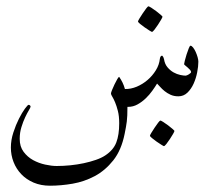

<svg xmlns="http://www.w3.org/2000/svg" viewBox="-20 -344 698 604"><path d="M604 -149.9Q604 -135.3 600.3 -116.5Q596.7 -97.7 589.1 -80.8Q581.5 -64 569.6 -52.5Q557.6 -41 541 -41Q527.3 -41 516.6 -45.9Q505.9 -50.8 497.8 -57.4Q489.7 -64 483.9 -70.6Q478 -77.1 474.1 -81.1Q468.3 -71.3 459.2 -58.6Q450.2 -45.9 438.5 -34.7Q426.8 -23.4 412.8 -15.6Q398.9 -7.8 382.8 -7.8H380.9Q380.9 8.3 380.4 18.8Q379.9 29.3 378.9 38.1Q377.9 46.9 376.2 55.7Q374.5 64.5 372.1 77.1Q361.8 128.4 336.4 160.4Q311 192.4 278.1 210Q245.1 227.5 208.3 233.9Q171.4 240.2 137.2 240.2Q108.9 240.2 85.9 230.5Q63 220.7 47.1 204.1Q31.2 187.5 22.7 165.8Q14.2 144 14.2 120.1Q14.2 96.7 22 72.8Q29.8 48.8 39.6 29.5Q49.3 10.3 58.3 -2Q67.4 -14.2 69.8 -14.2Q72.3 -14.2 74.2 -12.5Q76.2 -10.7 76.2 -8.8Q76.2 -5.9 70.8 2.9Q65.4 11.7 59.1 25.1Q52.7 38.6 47.4 55.9Q42 73.2 42 92.8Q42 117.2 54.2 133.5Q66.4 149.9 84.2 159.7Q102.1 169.4 122.3 173.8Q142.6 178.2 158.2 178.2Q179.2 178.2 201.2 176Q223.1 173.8 243.7 169.4Q264.2 165 281.7 158.9Q299.3 152.8 311 145Q336.9 127.9 345.9 104Q355 80.1 355 43.9Q355 21 350.8 4.9Q346.7 -11.2 342 -22.2Q337.4 -33.2 333.3 -39.8Q329.1 -46.4 329.1 -49.8Q329.1 -52.7 332.5 -61Q335.9 -69.3 340.3 -78.6Q344.7 -87.9 348.9 -95Q353 -102.1 355 -102.1Q360.8 -93.8 365.5 -84.2Q370.1 -74.7 373 -64Q391.6 -63.5 410.2 -71.3Q428.7 -79.1 444.1 -92.3Q459.5 -105.5 470.2 -122.8Q481 -140.1 482.9 -159.2Q484.4 -168.9 490.2 -168.9Q491.2 -168 492.7 -166Q494.6 -163.6 496.1 -157.2Q498.5 -142.1 507.1 -132.1Q515.6 -122.1 526.1 -116.2Q536.6 -110.4 547.1 -108.2Q557.6 -106 564 -106Q565.4 -106 568.4 -107.2Q571.3 -108.4 574 -110.1Q576.7 -111.8 578.9 -113.8Q581.1 -115.7 581.1 -117.2Q581.1 -120.6 577.6 -124.5Q574.2 -128.4 570.1 -131.8Q565.9 -135.3 562.5 -138.2Q559.1 -141.1 559.1 -142.1Q559.1 -143.6 561.3 -152.8Q563.5 -162.1 566.9 -172.6Q570.3 -183.1 573.7 -191.7Q577.1 -200.2 579.1 -200.2Q583 -200.2 587.4 -194.6Q591.8 -189 595.5 -180.9Q599.1 -172.9 601.6 -164.3Q604 -155.8 604 -149.9ZM491.2 -291.5Q491.2 -289.6 486.8 -282Q482.4 -274.4 476.8 -265.9Q471.2 -257.3 465.8 -250.5Q460.4 -243.7 458 -243.7Q457 -243.7 450 -248Q442.9 -252.4 434.8 -258.1Q426.8 -263.7 420.4 -269Q414.1 -274.4 414.1 -276.4Q414.1 -278.3 418.7 -285.9Q423.3 -293.5 429 -302Q434.6 -310.5 439.9 -317.4Q445.3 -324.2 446.8 -324.2Q448.7 -324.2 456.1 -319.6Q463.4 -314.9 471.2 -309.1Q479 -303.2 485.1 -297.9Q491.2 -292.5 491.2 -291.5ZM528.8 67.9Q528.8 69.8 524.4 77.4Q520 85 514.4 93.5Q508.8 102.1 503.4 108.9Q498 115.7 495.6 115.7Q494.6 115.7 487.5 111.3Q480.5 106.9 472.4 101.3Q464.4 95.7 458 90.3Q451.7 85 451.7 83Q451.7 81.1 456.3 73.5Q460.9 65.9 466.6 57.4Q472.2 48.8 477.5 42Q482.9 35.2 484.4 35.2Q486.3 35.2 493.7 39.8Q501 44.4 508.8 50.3Q516.6 56.2 522.7 61.5Q528.8 66.9 528.8 67.9Z"/></svg>

Font: Scheherazade Urdu
Style: Regular
Weight: 400
Designer: SIL International
Foundry: SIL International
Version: Version 1.005 (build 117/117)